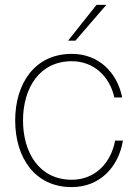

<svg xmlns="http://www.w3.org/2000/svg" viewBox="-20 -752 554 784"><path d="M273 12C387 12 464 -69 482 -178H450C433 -86 368 -18 273 -18C141 -18 74 -128 74 -260C74 -392 141 -502 273 -502C364 -502 428 -439 447 -354H479C458 -457 383 -532 273 -532C121 -532 42 -410 42 -260C42 -110 121 12 273 12ZM258 -586H288L414 -732H374Z"/></svg>

Font: Aspekta 100
Style: Regular
Weight: 100
Designer: Ivo Dolenc
Version: Version 2.000